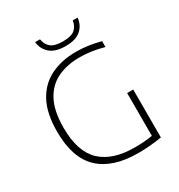

<svg xmlns="http://www.w3.org/2000/svg" viewBox="-214 -1073 1133 1218"><g transform="rotate(-30 352.0 -463.5)"><path d="M442 5.5Q256 5.5 159.2 -85.5Q62.5 -176.5 62.5 -369Q62.5 -504 108.2 -587.8Q154 -671.5 234.5 -710.2Q315 -749 418.5 -749Q464 -749 507.2 -742.8Q550.5 -736.5 597 -724.5V-681.5Q544 -696 501.8 -701.5Q459.5 -707 420.5 -707Q329.5 -707 259.5 -674Q189.5 -641 150 -567Q110.5 -493 110.5 -370Q110.5 -196 194.2 -116.2Q278 -36.5 441 -36.5Q479 -36.5 510.5 -39Q542 -41.5 570 -46.5V-360H614.5V-9Q563.5 -1 524.2 2.2Q485 5.5 442 5.5ZM382.5 -812.5Q307 -812.5 269 -846Q231 -879.5 226 -931.5H261.5Q267.5 -892 294.2 -869.5Q321 -847 382.5 -847Q443.5 -847 469.8 -869.5Q496 -892 501.5 -931.5H537Q532 -879 495 -845.8Q458 -812.5 382.5 -812.5Z"/></g></svg>

Font: Encode Sans SemiExpanded SemiExpanded ExtraLight
Style: Regular
Weight: 200
Width: 6
Designer: Multiple Designers
Foundry: Impallari Type
Version: Version 3.000; ttfautohint (v1.8.3) -l 8 -r 50 -G 200 -x 14 